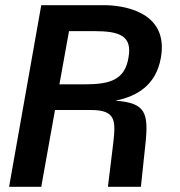

<svg xmlns="http://www.w3.org/2000/svg" viewBox="-20 -720 692 740"><path d="M15 0H139L192 -296H331C426 -296 426 -255 417 -173L396 0H523L540 -160C554 -287 541 -323 425 -332C514 -350 582 -396 600 -497C633 -682 442 -700 382 -700H139ZM209 -395 246 -600H344C441 -600 491 -582 475 -497C461 -413 405 -395 308 -395Z"/></svg>

Font: Uncut Sans Semibold
Style: Italic
Weight: 600
Italic angle: -10°
Designer: Kasper Nordkvist
Foundry: Uncut Type
Version: Version 1.111;FEAKit 1.0